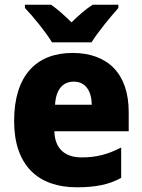

<svg xmlns="http://www.w3.org/2000/svg" viewBox="-20 -786 605 816"><path d="M201 -606H369C396 -650 451 -716 483 -752V-766H374C344 -747 317 -723 284 -691C252 -722 227 -745 197 -766H86V-752C120 -717 176 -648 201 -606ZM288 -561C135 -561 40 -465 40 -272C40 -82 143 10 306 10C388 10 444 -2 495 -30V-159C438 -130 390 -117 327 -117C252 -117 213 -158 211 -228H527V-310C527 -474 437 -561 288 -561ZM294 -439C343 -439 369 -400 370 -341H214C218 -409 249 -439 294 -439Z"/></svg>

Font: Noto Sans Bengali SemiCondensed ExtraBold
Style: Regular
Weight: 800
Width: 4
Designer: Joana Ranito - Universal Thirst; Jelle Bosma - Monotype Design Team
Foundry: Universal Thirst ehf.
Version: Version 3.000